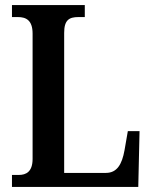

<svg xmlns="http://www.w3.org/2000/svg" viewBox="-20 -734 598 754"><path d="M27 0H523L528 -219H482L469 -144C459 -88 439 -55 396 -55H232V-605C232 -655 251 -667 288 -667H313V-714H27V-667H50C82 -667 108 -655 108 -602V-110C108 -59 82 -47 54 -47H27Z"/></svg>

Font: Noto Serif Sinhala Condensed SemiBold
Style: Regular
Weight: 600
Width: 3
Designer: Jelle Bosma - Monotype Design Team
Foundry: Monotype Imaging Inc.
Version: Version 2.007